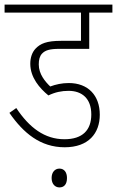

<svg xmlns="http://www.w3.org/2000/svg" viewBox="-20 -642 510 837"><path d="M279 -246C337 -246 378 -213 378 -143C378 -75 340 -35 261 -35C175 -35 108 -85 51 -171L21 -150C82 -62 156 0 262 0C366 0 415 -61 415 -142C415 -226 364 -280 280 -280C250 -280 223 -274 199 -265C177 -286 149 -319 149 -361C149 -382 153 -397 163 -408C177 -423 197 -429 238 -429H369V-587H470V-622H0V-587H333V-464H246C183 -464 156 -452 135 -430C120 -414 112 -391 112 -364C112 -304 153 -257 191 -226C220 -240 248 -246 279 -246ZM205 134C205 161 221 175 239 175C259 175 272 162 272 134C272 109 260 93 239 93C220 93 205 108 205 134Z"/></svg>

Font: Noto Sans Devanagari UI Condensed ExtraLight
Style: Regular
Weight: 200
Width: 3
Designer: Jelle Bosma - Monotype Design Team
Foundry: Monotype Imaging Inc.
Version: Version 2.004